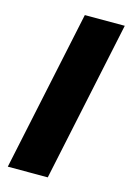

<svg xmlns="http://www.w3.org/2000/svg" viewBox="-117 -818 594 877"><g transform="rotate(15 180.5 -380.0)"><path d="M11.2 0 171.9 -759.8H360.8L200.2 0Z"/></g></svg>

Font: Open Sans Hebrew Extra Bold
Style: Italic
Weight: 800
Italic angle: -12°
Foundry: Ascender Corporation, Yanek Iontef
Version: Version 2.001;PS 002.001;hotconv 1.0.70;makeotf.lib2.5.58329